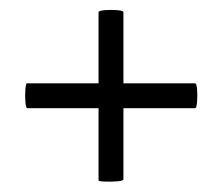

<svg xmlns="http://www.w3.org/2000/svg" viewBox="-20 -378 438 378"><path d="M34 -165Q31 -165 30 -177.6Q29 -190.2 30 -202.1Q31 -214 33 -214H364Q367 -214 368 -202.1Q369 -190.2 368 -177.6Q367 -165 364 -165ZM223 -25Q223 -22 210.8 -21Q198.5 -20 186.2 -20.5Q174 -21 174 -23V-354Q174 -357 186.2 -358Q198.5 -359 210.8 -358Q223 -357 223 -354Z"/></svg>

Font: Cormorant Garamond Light
Style: Regular
Weight: 300
Designer: Christian Thalmann (Catharsis Fonts)
Foundry: Catharsis Fonts
Version: Version 4.001